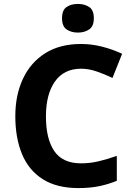

<svg xmlns="http://www.w3.org/2000/svg" viewBox="-20 -948 677 978"><path d="M393 -598Q306 -598 260 -533Q214 -468 214 -355Q214 -241 256.5 -178.5Q299 -116 393 -116Q437 -116 480.5 -126Q524 -136 575 -154V-27Q528 -8 482 1Q436 10 379 10Q269 10 197.5 -35.5Q126 -81 92 -163.5Q58 -246 58 -356Q58 -464 97 -547Q136 -630 210.5 -677Q285 -724 393 -724Q446 -724 499.5 -710.5Q553 -697 602 -674L553 -551Q513 -570 472.5 -584Q432 -598 393 -598ZM377 -928Q410 -928 434 -912.5Q458 -897 458 -855Q458 -814 434 -798Q410 -782 377 -782Q343 -782 319.5 -798Q296 -814 296 -855Q296 -897 319.5 -912.5Q343 -928 377 -928Z"/></svg>

Font: Noto Sans Ol Chiki
Style: Regular
Weight: 400
Designer: Monotype Design Team, Lewis McGuffie
Foundry: Monotype Imaging Inc.
Version: Version 2.003